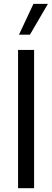

<svg xmlns="http://www.w3.org/2000/svg" viewBox="-20 -997 276 1017"><path d="M160.6 0H75.7V-732.4H160.6ZM138.7 -813.5H80.6L157.2 -976.6H233.9Z"/></svg>

Font: Kumbh Sans
Style: Regular
Weight: 400
Version: Version 1.005